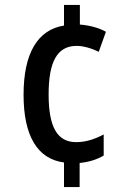

<svg xmlns="http://www.w3.org/2000/svg" viewBox="-20 -744 520 774"><path d="M302 -645V-724H238V-641C132 -624 75 -530 75 -362C75 -196 131 -103 238 -89V10H301V-87C340 -91 371 -101 398 -117V-202C362 -183 326 -171 287 -171C212 -171 176 -230 176 -363C176 -496 211 -559 289 -559C315 -559 348 -550 378 -535L407 -616C378 -632 341 -642 302 -645Z"/></svg>

Font: Noto Sans Armenian Condensed Medium
Style: Regular
Weight: 500
Width: 3
Designer: Monotype Design Team
Foundry: Monotype Imaging Inc.
Version: Version 2.008